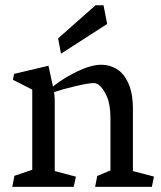

<svg xmlns="http://www.w3.org/2000/svg" viewBox="-20 -727 626 747"><path d="M30.3 -416.5 34.7 -439.5 168.5 -471.2 186 -390.6Q229.5 -424.8 282.5 -450Q335.4 -475.1 374.5 -475.1Q406.2 -475.1 433.8 -458.7Q461.4 -442.4 479.2 -403.6Q497.1 -364.7 497.1 -301.8V-61.5L579.1 -40L570.8 0H350.1L358.4 -42.5L409.7 -64V-268.6Q409.7 -318.8 396 -351.1Q382.3 -383.3 363.3 -397.5Q353.5 -403.8 344.2 -403.8Q324.7 -403.8 274.7 -392.1Q224.6 -380.4 190.4 -368.7Q190.9 -365.7 191.9 -356.2Q192.9 -346.7 192.9 -340.8V-61.5L275.4 -39.6L266.6 0H27.8L36.1 -43L105.5 -66.4V-378.4ZM351.6 -706.5H382.8L397 -633.8L217.3 -518.1L206.1 -577.6Z"/></svg>

Font: Vesper Libre
Style: Regular
Weight: 400
Designer: Robert Keller & Kimya Gandhi
Foundry: Mota Italic
Version: Version 1.058